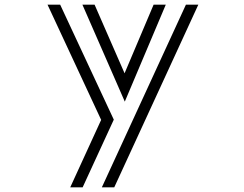

<svg xmlns="http://www.w3.org/2000/svg" viewBox="-20 -800 1040 820"><path d="M384 -780 512 -487 636 -780H688L513 -366L332 -780ZM774 -780H827L468 0H415ZM412 -288 183 -780H237L466 -289L333 0H280Z"/></svg>

Font: Train One
Style: Regular
Weight: 400
Designer: Fontworks Inc.
Foundry: Fontworks Inc.
Version: Version 1.100